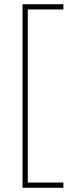

<svg xmlns="http://www.w3.org/2000/svg" viewBox="-20 -734 350 912"><path d="M281 158H87V-714H281V-689H112V133H281Z"/></svg>

Font: Noto Sans Myanmar SemiCondensed Thin
Style: Regular
Weight: 100
Width: 4
Designer: Monotype Design Team
Foundry: Monotype Imaging Inc.
Version: Version 2.107; ttfautohint (v1.8.4.7-5d5b)